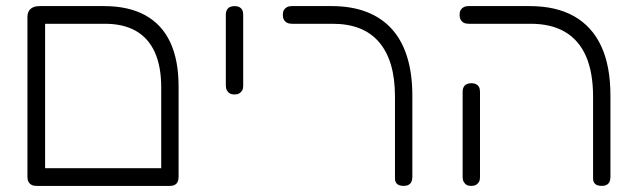

<svg xmlns="http://www.w3.org/2000/svg" viewBox="-20 -600 2078 630"><path d="M99 10Q90 10 83.5 6.5Q77 3 73.5 -3.5Q70 -10 70 -19V-544Q70 -562 80.5 -571Q91 -580 110 -580H321Q402 -580 456.5 -550Q511 -520 538.5 -461.5Q566 -403 566 -316V-20Q566 -10 563 -3.5Q560 3 553.5 6.5Q547 10 538 10Q529 10 522.5 7.5Q516 5 512.5 -0.5Q509 -6 509 -13V-313Q509 -382 488 -428.5Q467 -475 426 -498.5Q385 -522 324 -522H128V-20Q128 -10 124.5 -3.5Q121 3 115 6.5Q109 10 99 10ZM99 10 100 -48H536L537 10Z M749 -290Q740 -290 734 -293.5Q728 -297 724.5 -303.5Q721 -310 721 -319V-552Q721 -561 724.5 -567.5Q728 -574 734.5 -577Q741 -580 750 -580Q759 -580 765.5 -576.5Q772 -573 775 -567Q778 -561 778 -551V-318Q778 -309 774.5 -303Q771 -297 765 -293.5Q759 -290 749 -290Z M1305 10Q1296 10 1289.5 7.5Q1283 5 1279.5 -0.5Q1276 -6 1276 -13V-283Q1276 -342 1263 -386.5Q1250 -431 1224 -461.5Q1198 -492 1160 -507Q1122 -522 1071 -522H938Q928 -522 921.5 -525.5Q915 -529 911.5 -535.5Q908 -542 908 -551Q908 -561 911.5 -567Q915 -573 921.5 -576.5Q928 -580 937 -580H1068Q1133 -580 1182.5 -561Q1232 -542 1265.5 -505Q1299 -468 1316 -413Q1333 -358 1333 -286V-20Q1333 -10 1330 -3.5Q1327 3 1320.5 6.5Q1314 10 1305 10Z M1955 10Q1946 10 1939.5 7.5Q1933 5 1929.5 -0.5Q1926 -6 1926 -13V-283Q1926 -362 1903 -415Q1880 -468 1834.5 -495Q1789 -522 1721 -522H1518Q1508 -522 1501.5 -525.5Q1495 -529 1491.5 -535.5Q1488 -542 1488 -551Q1488 -561 1491.5 -567Q1495 -573 1501.5 -576.5Q1508 -580 1517 -580H1718Q1805 -580 1864 -546.5Q1923 -513 1953 -448Q1983 -383 1983 -286V-20Q1983 -10 1980 -3.5Q1977 3 1970.5 6.5Q1964 10 1955 10ZM1526 10Q1517 10 1511 6.5Q1505 3 1501.5 -3.5Q1498 -10 1498 -19V-299Q1498 -308 1501.5 -314.5Q1505 -321 1511.5 -324Q1518 -327 1527 -327Q1536 -327 1542.5 -323.5Q1549 -320 1552 -314Q1555 -308 1555 -298V-18Q1555 -9 1551.5 -3Q1548 3 1542 6.5Q1536 10 1526 10Z"/></svg>

Font: Fredoka Light
Style: Regular
Weight: 300
Designer: Ben Nathan
Foundry: Milena B. Brandão, Ben Nathan
Version: Version 2.001